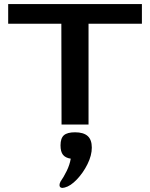

<svg xmlns="http://www.w3.org/2000/svg" viewBox="-20 -609 734 939"><path d="M280 -493H20V-589H674V-493H413V0H281ZM286 310Q271 310 271 296Q271 289 276 279Q291 258 306 227.5Q321 197 326 167Q300 163 288 148Q276 133 276 102Q276 67 292.5 52.5Q309 38 347 38Q388 38 408.5 56Q429 74 429 113Q429 151 408 193.5Q387 236 356 268.5Q325 301 297 308Q289 310 286 310Z"/></svg>

Font: Gold
Style: Regular
Weight: 400
Designer: jaiki
Version: Version 1.000